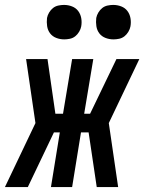

<svg xmlns="http://www.w3.org/2000/svg" viewBox="-56 -760 586 780"><path d="M-36 0 88 -260 50 -520H137L169 -298H200L237 -520H323L286 -298H310L417 -520H510L386 -260L424 0H337L304 -222H273L237 0H151L187 -222H163L57 0ZM405 -600Q388 -600 372.5 -606Q357 -612 347.5 -624.5Q338 -637 335.5 -653.5Q333 -670 335 -687Q337 -698 343.5 -709Q350 -720 359.5 -727.5Q369 -735 381 -737.5Q393 -740 404 -740Q421 -740 436.5 -734Q452 -728 461.5 -715.5Q471 -703 474 -686.5Q477 -670 474 -653Q472 -642 465.5 -631Q459 -620 449.5 -612.5Q440 -605 428 -602.5Q416 -600 405 -600ZM205 -600Q188 -600 172.5 -606Q157 -612 147.5 -624.5Q138 -637 135.5 -653.5Q133 -670 135 -687Q137 -698 143.5 -709Q150 -720 159.5 -727.5Q169 -735 181 -737.5Q193 -740 204 -740Q221 -740 236.5 -734Q252 -728 261.5 -715.5Q271 -703 274 -686.5Q277 -670 274 -653Q272 -642 265.5 -631Q259 -620 249.5 -612.5Q240 -605 228 -602.5Q216 -600 205 -600Z"/></svg>

Font: Iosevka Semibold
Style: Italic
Weight: 600
Italic angle: -9°
Monospace: yes
Designer: Belleve Invis
Foundry: Belleve Invis
Version: Version 32.5.0; ttfautohint (v1.8.4)